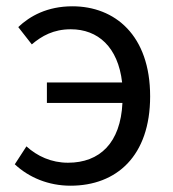

<svg xmlns="http://www.w3.org/2000/svg" viewBox="-20 -577 550 610"><path d="M129 -250H369C363 -123 297 -60 196 -60C143 -60 98 -81 64 -112L27 -55C72 -13 134 13 204 13C350 13 457 -81 457 -271C457 -465 345 -557 210 -557C130 -557 75 -526 38 -491L81 -436C113 -463 150 -484 205 -484C291 -484 355 -428 368 -315H129Z"/></svg>

Font: Source Han Sans KR
Style: Regular
Weight: 400
Designer: Ryoko NISHIZUKA 西塚涼子 (kana, bopomofo & ideographs); Paul D. Hunt (Latin, Greek & Cyrillic); Sandoll Communications 산돌커뮤니
Foundry: Adobe
Version: Version 2.004;hotconv 1.0.118;makeotfexe 2.5.65603